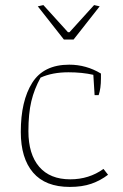

<svg xmlns="http://www.w3.org/2000/svg" viewBox="-20 -727 484 757"><path d="M129 -702 151 -707 248 -600H254L351 -707L373 -702L270 -571H232ZM62 -207Q62 -329 107 -400.5Q152 -472 253 -472Q320 -472 378 -437V-418Q378 -378 369 -352H353L348 -432Q304 -442 250 -442Q186 -442 140 -421Q115 -376 103.5 -327.5Q92 -279 92 -210Q92 -119 134.5 -69.5Q177 -20 257 -20Q331 -20 388 -61L406 -38Q376 -15 340 -2.5Q304 10 255 10Q159 10 110.5 -46.5Q62 -103 62 -207Z"/></svg>

Font: Athiti ExtraLight
Style: Regular
Weight: 250
Version: Version 1.032